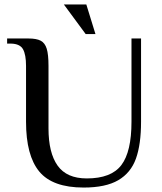

<svg xmlns="http://www.w3.org/2000/svg" viewBox="-20 -833 729 863"><path d="M97 -286V-537Q97 -587 83.5 -611.5Q70 -636 30 -637H12V-660H108Q144 -660 163 -650Q182 -640 190 -614Q198 -588 198 -537V-256Q198 -146 239 -88.5Q280 -31 370 -31Q480 -31 525.5 -91Q571 -151 571 -286V-660H614V-286Q614 -184 591 -120Q568 -56 511.5 -23Q455 10 356 10Q216 10 156.5 -62Q97 -134 97 -286ZM267 -813H368L409 -680H365Z"/></svg>

Font: El Messiri Medium
Style: Regular
Weight: 500
Designer: Mohamed Gaber
Foundry: Kief Type Foundry
Version: Version 2.007